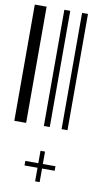

<svg xmlns="http://www.w3.org/2000/svg" viewBox="-96 -635 522 960"><g transform="rotate(10 165.0 -155.0)"><path d="M0 0V-590H60V0ZM150 0V-590H180V0ZM240 0V-590H270V0ZM155 211H89V188H155V125H178V188H242V211H178V280H155Z"/></g></svg>

Font: Libre Barcode 128 Text
Style: Regular
Weight: 400
Version: Version 1.005; ttfautohint (v1.8.3)